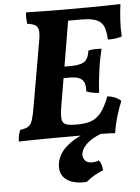

<svg xmlns="http://www.w3.org/2000/svg" viewBox="-61 -726 744 1022"><g transform="rotate(-5 311.0 -215.0)"><path d="M19.1 3Q19.6 -12.7 22.4 -27.9Q25.2 -43.1 32.3 -58.8Q60.3 -61.8 74.7 -70.8Q89.2 -79.8 97.2 -102.8Q105.2 -125.9 112.7 -171.2L173.4 -519.6Q180.4 -558.2 177.4 -578Q174.4 -597.7 159.9 -606Q145.5 -614.2 118 -617.7Q116 -632.4 115.5 -647.1Q115 -661.8 117.6 -679Q143.9 -678 174.9 -677.5Q205.9 -677 237.5 -676.5Q269.1 -676 297.6 -676Q326 -676 346.8 -676L260.5 -163.4Q253 -119.3 255.7 -97.2Q258.5 -75.2 275.7 -67.9Q292.9 -60.7 326.2 -60.7L295.7 0Q264.9 0 227.7 0Q190.5 0 152.7 0.5Q114.9 1 80.2 1.5Q45.5 2 19.1 3ZM533.4 3Q503.9 1 465.1 0.5Q426.2 0 382.9 0Q339.6 0 295.7 0L326.2 -60.7H342.6Q390 -60.7 420.1 -74.9Q450.1 -89.1 470.9 -119.2Q491.6 -149.2 509.5 -196Q532.4 -193 549.2 -186.2Q565.9 -179.3 581.7 -165.7Q567.8 -132.6 554.3 -88.4Q540.9 -44.1 533.4 3ZM467.3 -217.9Q448.1 -219.3 431.6 -222.4Q415.2 -225.4 400.4 -231.9Q401.9 -258.6 396 -276.3Q390 -294.1 372 -303.4Q353.9 -312.7 318.7 -312.7H253.8L264.5 -373.4H325.8Q378.9 -373.4 401.4 -387.8Q424 -402.2 430.4 -447.6Q447.6 -451.1 464.8 -451.9Q482.1 -452.7 500.8 -450.7Q494.3 -424.1 488.8 -396.4Q483.3 -368.7 478.3 -330.3Q473.8 -299 471.3 -271.2Q468.8 -243.4 467.3 -217.9ZM538.6 -496.5Q537.1 -535.3 528 -561.8Q519 -588.2 491.9 -601.8Q464.7 -615.3 407.5 -615.3H305.2L341.6 -676Q402.7 -676 451.2 -676.3Q499.6 -676.5 541.2 -677.3Q582.7 -678 621.7 -679Q616.1 -639.9 613.4 -593.1Q610.6 -546.3 613.6 -506.1Q580.5 -496 538.6 -496.5ZM400.6 -22 456.3 0Q403.9 21.7 378.9 46.9Q353.9 72.1 350.4 96.5Q347.9 115.4 359.3 131.4Q370.7 147.3 399.1 147.3Q407.1 147.3 416.8 145.6Q426.5 143.9 434.8 139.9Q443.6 150.5 447.7 165.4Q451.9 180.4 452 194.5Q428.4 203.5 404.5 217.3Q380.6 231 361.7 247.5Q356.1 248.5 351.4 248.8Q346.7 249 340.6 249Q303.9 249 274.2 237Q244.6 224.9 230 199.3Q215.4 173.7 222 134.1Q227 108.3 243.7 82.1Q260.4 56 297.8 29.7Q335.1 3.5 400.6 -22Z"/></g></svg>

Font: Vollkorn
Style: Italic
Weight: 400
Italic angle: -11°
Designer: Friedrich Althausen
Foundry: Friedrich Althausen
Version: Version 5.001